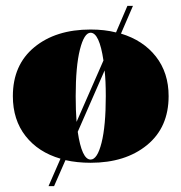

<svg xmlns="http://www.w3.org/2000/svg" viewBox="-20 -545 621 657"><path d="M146 92 187 -2Q111 -24 67.5 -79.5Q24 -135 24 -216Q24 -323 97.5 -383.5Q171 -444 290 -444Q338 -444 377 -434L416 -525H435L394 -430Q470 -407 513.5 -351.5Q557 -296 557 -216Q557 -109 483 -48.5Q409 12 290 12Q244 12 204 3L165 92ZM239 -216Q239 -167 242 -128L334 -338Q320 -433 290 -433Q268 -433 253.5 -375.5Q239 -318 239 -216ZM290 1Q313 1 327.5 -56.5Q342 -114 342 -216Q342 -269 338 -304L246 -94Q260 1 290 1Z"/></svg>

Font: Arapey Black-Display
Style: Regular
Weight: 900
Designer: Eduardo Rodriguez Tunni
Foundry: Eduardo Rodriguez Tunni
Version: Version 4.000